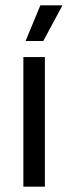

<svg xmlns="http://www.w3.org/2000/svg" viewBox="-20 -703 256 723"><path d="M149 0H68V-488H149ZM76.5 -549 132 -683H215V-682.5L143 -548.5H76.5Z"/></svg>

Font: Anek Malayalam Medium
Style: Regular
Weight: 400
Version: Version 1.003